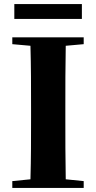

<svg xmlns="http://www.w3.org/2000/svg" viewBox="-20 -932 477 952"><path d="M51 -838H386V-912H51ZM41 -713 131 -705C134 -602 134 -499 134 -395V-351C134 -247 134 -144 131 -43L41 -34V0H395V-34L306 -43C304 -146 304 -249 304 -352V-395C304 -499 304 -603 306 -705L395 -713V-747H41Z"/></svg>

Font: Noto Serif SC Black
Style: Regular
Weight: 900
Designer: Ryoko NISHIZUKA 西塚涼子 (kana & ideographs); Frank Grießhammer (Latin, Greek & Cyrillic); Wenlong ZHANG 张文龙 (bopomofo); San
Foundry: Adobe
Version: Version 2.001;hotconv 1.1.0;makeotfexe 2.6.0